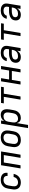

<svg xmlns="http://www.w3.org/2000/svg" viewBox="2200 -2778 783 5224"><g transform="rotate(-90 2592.0 -166.5)"><path d="M241 8Q280 8 320 -4Q360 -16 393 -44.5Q426 -73 445.5 -110.5Q465 -148 473 -188H388Q382 -154 361 -124.5Q340 -95 307 -81.5Q274 -68 241 -68Q213 -68 188 -78.5Q163 -89 150 -111.5Q137 -134 135 -161.5Q133 -189 138 -217L156 -327Q160 -353 171.5 -379Q183 -405 204 -425Q225 -445 252 -454Q279 -463 306 -463Q329 -463 351 -457.5Q373 -452 389.5 -437.5Q406 -423 412.5 -401Q419 -379 416 -356Q415 -354 415 -353H500L501 -358Q508 -398 495.5 -435.5Q483 -473 453 -497Q423 -521 384.5 -529.5Q346 -538 306 -538Q273 -538 240.5 -531Q208 -524 177.5 -506Q147 -488 124.5 -461Q102 -434 89.5 -402.5Q77 -371 72 -339L54 -229Q47 -192 48.5 -155Q50 -118 64.5 -86Q79 -54 106 -32Q133 -10 168.5 -1Q204 8 241 8Z M621 0H707L782 -455H984L909 0H995L1083 -530H708Z M1393 8Q1426 8 1459 1.5Q1492 -5 1523 -23Q1554 -41 1577 -68Q1600 -95 1613 -127Q1626 -159 1631 -191L1650 -301Q1656 -338 1654.5 -375Q1653 -412 1638.5 -444Q1624 -476 1597 -498Q1570 -520 1534.5 -529Q1499 -538 1462 -538Q1430 -538 1396.5 -531.5Q1363 -525 1332.5 -507.5Q1302 -490 1278.5 -462.5Q1255 -435 1242 -403.5Q1229 -372 1224 -339L1206 -229Q1199 -192 1201 -155Q1203 -118 1217.5 -86Q1232 -54 1259 -32Q1286 -10 1321 -1Q1356 8 1393 8ZM1395 -68Q1367 -68 1342 -78Q1317 -88 1303 -111Q1289 -134 1287 -161.5Q1285 -189 1290 -217L1308 -327Q1312 -354 1323.5 -380Q1335 -406 1357 -426Q1379 -446 1406.5 -454.5Q1434 -463 1461 -463Q1488 -463 1513.5 -452.5Q1539 -442 1552.5 -419.5Q1566 -397 1568 -369.5Q1570 -342 1566 -314L1547 -204Q1543 -177 1531.5 -151Q1520 -125 1498 -104.5Q1476 -84 1449 -76Q1422 -68 1395 -68Z M1718 205H1804L1855 -104Q1862 -72 1879.5 -44.5Q1897 -17 1928 -4.5Q1959 8 1993 8Q2024 8 2055 0Q2086 -8 2113.5 -27.5Q2141 -47 2161 -73.5Q2181 -100 2191.5 -130.5Q2202 -161 2207 -191L2226 -301Q2231 -335 2232 -368.5Q2233 -402 2224.5 -433.5Q2216 -465 2197 -490Q2178 -515 2147 -526.5Q2116 -538 2082 -538Q2050 -538 2017 -528.5Q1984 -519 1956.5 -496.5Q1929 -474 1911 -444L1925 -530H1839ZM1972 -68Q1943 -68 1919 -80Q1895 -92 1883.5 -117Q1872 -142 1871 -170Q1870 -198 1875 -226L1893 -336Q1898 -361 1908.5 -385.5Q1919 -410 1940 -428.5Q1961 -447 1986 -454.5Q2011 -462 2037 -463Q2065 -463 2090 -452.5Q2115 -442 2128.5 -419Q2142 -396 2144 -369Q2146 -342 2142 -314L2123 -204Q2119 -177 2107.5 -151Q2096 -125 2074.5 -105Q2053 -85 2026 -76.5Q1999 -68 1972 -68Z M2493 0H2579L2654 -455H2831L2843 -530H2403L2391 -455H2568Z M2904 0H2990L3029 -236H3273L3234 0H3320L3407 -530H3321L3285 -311H3041L3077 -530H2991Z M3652 8Q3685 8 3718.5 -3Q3752 -14 3779.5 -38.5Q3807 -63 3825 -93L3810 0H3896L3953 -345Q3958 -378 3954.5 -411Q3951 -444 3933 -469.5Q3915 -495 3887.5 -511Q3860 -527 3828 -532.5Q3796 -538 3763 -538Q3727 -538 3690.5 -530Q3654 -522 3621 -499.5Q3588 -477 3567.5 -444.5Q3547 -412 3540 -375H3625Q3631 -404 3654 -426Q3677 -448 3705.5 -455.5Q3734 -463 3763 -463Q3786 -463 3807.5 -457.5Q3829 -452 3845.5 -438Q3862 -424 3867.5 -402Q3873 -380 3869 -357L3862 -313H3760Q3734 -313 3707 -311Q3680 -309 3653 -302.5Q3626 -296 3600 -285Q3574 -274 3551 -255.5Q3528 -237 3515 -211.5Q3502 -186 3498 -159Q3492 -125 3499 -91.5Q3506 -58 3529 -34Q3552 -10 3584.5 -1Q3617 8 3652 8Q3652 8 3652 8Q3652 8 3652 8Q3652 8 3652 8Q3652 8 3652 8ZM3675 -68Q3651 -68 3629.5 -74.5Q3608 -81 3595.5 -100Q3583 -119 3583 -142Q3583 -149 3584 -157Q3587 -174 3597.5 -189Q3608 -204 3624.5 -212Q3641 -220 3658 -225Q3675 -230 3692 -233Q3709 -236 3726 -237Q3743 -238 3760 -238H3849L3844 -209Q3840 -180 3826 -152Q3812 -124 3787 -104Q3762 -84 3733 -76Q3704 -68 3675 -68Z M4221 0H4307L4382 -455H4559L4571 -530H4131L4119 -455H4296Z M4804 8Q4837 8 4870.5 -3Q4904 -14 4931.5 -38.5Q4959 -63 4977 -93L4962 0H5048L5105 -345Q5110 -378 5106.5 -411Q5103 -444 5085 -469.5Q5067 -495 5039.5 -511Q5012 -527 4980 -532.5Q4948 -538 4915 -538Q4879 -538 4842.5 -530Q4806 -522 4773 -499.5Q4740 -477 4719.5 -444.5Q4699 -412 4692 -375H4777Q4783 -404 4806 -426Q4829 -448 4857.5 -455.5Q4886 -463 4915 -463Q4938 -463 4959.5 -457.5Q4981 -452 4997.5 -438Q5014 -424 5019.5 -402Q5025 -380 5021 -357L5014 -313H4912Q4886 -313 4859 -311Q4832 -309 4805 -302.5Q4778 -296 4752 -285Q4726 -274 4703 -255.5Q4680 -237 4667 -211.5Q4654 -186 4650 -159Q4644 -125 4651 -91.5Q4658 -58 4681 -34Q4704 -10 4736.5 -1Q4769 8 4804 8Q4804 8 4804 8Q4804 8 4804 8Q4804 8 4804 8Q4804 8 4804 8ZM4827 -68Q4803 -68 4781.5 -74.5Q4760 -81 4747.5 -100Q4735 -119 4735 -142Q4735 -149 4736 -157Q4739 -174 4749.5 -189Q4760 -204 4776.5 -212Q4793 -220 4810 -225Q4827 -230 4844 -233Q4861 -236 4878 -237Q4895 -238 4912 -238H5001L4996 -209Q4992 -180 4978 -152Q4964 -124 4939 -104Q4914 -84 4885 -76Q4856 -68 4827 -68Z"/></g></svg>

Font: Iosevka Sparkle Oblique
Style: Regular
Weight: 400
Italic angle: -9°
Designer: Belleve Invis
Foundry: Belleve Invis
Version: Version 4.5.0; ttfautohint (v1.8.3)